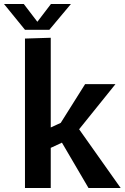

<svg xmlns="http://www.w3.org/2000/svg" viewBox="-63 -941 624 961"><path d="M62 -748 191 -752V-303L241 -326L363 -520H515L333 -294L541 0H380L247 -227L191 -201V0H62ZM62 -792 -43 -921H56L124 -832L192 -921H292L184 -792Z"/></svg>

Font: Murecho Medium
Style: Regular
Weight: 500
Designer: Neil Summerour
Foundry: Positype
Version: Version 1.010; ttfautohint (v1.8.3)